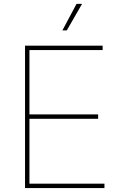

<svg xmlns="http://www.w3.org/2000/svg" viewBox="-20 -961 620 981"><path d="M107.9 0V-727.5H504.4V-705.1H130.4V-376.5H481.4V-354H130.4V-22.5H513.7V0ZM298.8 -805.7 371.1 -941.4H399.4L321.3 -805.7Z"/></svg>

Font: Inter 17pt Thin
Style: Regular
Weight: 250
Version: Version 4.001;git-66647c0bb